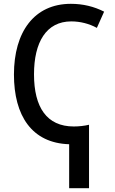

<svg xmlns="http://www.w3.org/2000/svg" viewBox="-20 -745 603 1005"><path d="M342 240H446V-92C421 -86 393 -83 366 -83C225 -83 158 -183 158 -356C158 -524 222 -633 353 -633C400 -633 447 -621 487 -599L525 -684C472 -711 414 -725 351 -725C159 -725 53 -578 53 -355C53 -139 147 4 342 10Z"/></svg>

Font: Noto Sans Mono SemiCondensed Medium
Style: Regular
Weight: 500
Width: 4
Designer: Monotype Design Team
Foundry: Monotype Imaging Inc.
Version: Version 2.014